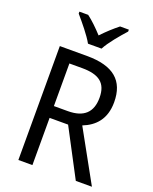

<svg xmlns="http://www.w3.org/2000/svg" viewBox="-170 -1037 903 1131"><g transform="rotate(20 281.5 -472.0)"><path d="M239 -784H324C347 -829 402 -893 437 -932V-944H382C347 -916 316 -888 281 -851C249 -886 213 -921 182 -944H127V-932C163 -890 215 -828 239 -784ZM259 -714H88V0H176V-296H292L448 0H549L372 -320C446 -349 502 -405 502 -512C502 -647 425 -714 259 -714ZM256 -637C362 -637 412 -600 412 -508C412 -417 364 -370 263 -370H176V-637Z"/></g></svg>

Font: Noto Sans Arabic UI SmCn
Style: Regular
Weight: 400
Width: 4
Designer: Monotype Design Team, Nadine Chahine and Nizar Qandah
Foundry: Monotype Imaging Inc.
Version: Version 2.010